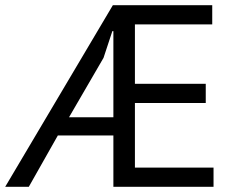

<svg xmlns="http://www.w3.org/2000/svg" viewBox="-42 -720 908 740"><path d="M0 0ZM391 -600 357 -497 224 -268H395V-600ZM395 -198H181L69 0H-22L393 -700H776V-626H478V-397H751V-323H478V-74H781V0H395Z"/></svg>

Font: PT Sans
Style: Regular
Weight: 400
Version: Version 2.003W OFL; ttfautohint (v1.6)